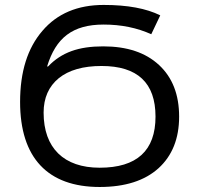

<svg xmlns="http://www.w3.org/2000/svg" viewBox="-20 -744 803 774"><path d="M397.9 -645C468.8 -645 532.7 -631.8 589.8 -606L626 -682.1C569.8 -710 494.1 -724.1 397.9 -724.1C293 -724.1 210.4 -689.5 150.9 -619.6C90.8 -549.8 61 -454.6 61 -333C61 -107.9 172.4 9.8 381.8 9.8C484.4 9.8 563.5 -15.6 619.1 -65.9C674.3 -116.2 702.1 -185.5 702.1 -273.9C702.1 -362.3 675.3 -431.6 621.1 -481.9C566.9 -532.2 492.2 -557.1 396 -557.1C296.9 -557.1 228.5 -533.2 173.8 -476.1H169.9C205.1 -591.8 272.9 -645 397.9 -645ZM381.8 -67.9C237.8 -67.9 155.8 -147 155.8 -290C155.8 -349.1 176.3 -395.5 216.8 -428.7C257.3 -461.4 314.9 -478 389.2 -478C534.2 -478 606.9 -410.2 606.9 -273.9C606.9 -136.7 531.7 -67.9 381.8 -67.9Z"/></svg>

Font: Noto Reveo Sans
Style: Regular
Weight: 400
Designer: Monotype Design team
Foundry: Monotype Imaging Inc.
Version: Version 1.04